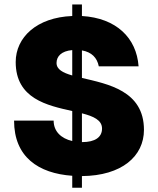

<svg xmlns="http://www.w3.org/2000/svg" viewBox="-20 -788 717 872"><path d="M308.1 -767.6V-715.3C146.5 -709 51.3 -618.2 51.3 -506.3C51.3 -339.4 194.8 -309.1 308.1 -283.7V-147.5C256.8 -159.2 223.6 -191.9 223.6 -240.2H43.9C43.9 -75.2 154.3 -0.5 308.1 10.3V64.5H352.1V11.7C533.2 10.3 633.8 -78.6 633.8 -198.2C633.8 -376.5 469.2 -406.2 352.1 -434.1V-559.1C396.5 -551.3 420.9 -525.9 428.7 -486.8H609.4C600.1 -616.2 507.8 -706.1 352.1 -715.3V-767.6ZM236.8 -502C236.8 -531.7 258.3 -556.2 308.1 -560.5V-445.3C265.6 -457.5 236.8 -472.7 236.8 -502ZM352.1 -142.6V-273.4C404.8 -259.8 443.4 -242.7 443.4 -204.1C443.4 -165 412.1 -142.6 353 -142.6Z"/></svg>

Font: Wand UI Pro Black
Style: Regular
Weight: 900
Designer: Andreas Faust
Version: Version 1.003;FEAKit 1.0